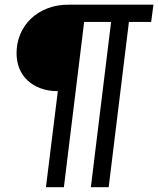

<svg xmlns="http://www.w3.org/2000/svg" viewBox="-20 -695 667 810"><path d="M627.4 -675.3 617.7 -602.5H523.9L438.5 94.7H363.3L448.7 -602.5H335L249.5 94.7H173.8L224.6 -315.4L223.6 -310.5Q183.6 -310.5 151.6 -322.3Q119.6 -334 96.9 -355Q74.2 -376 62 -405.5Q49.8 -435.1 49.8 -470.7Q49.8 -513.7 65.7 -551Q81.5 -588.4 110.4 -616Q139.2 -643.6 179.4 -659.4Q219.7 -675.3 269 -675.3Z"/></svg>

Font: Carlito
Style: Italic
Weight: 400
Italic angle: -7°
Designer: Lukasz Dziedzic
Foundry: tyPoland Lukasz Dziedzic
Version: Version 1.104